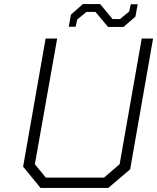

<svg xmlns="http://www.w3.org/2000/svg" viewBox="-20 -927 775 947"><path d="M513 -794 451 -868H406L361 -831L353 -795H319L330 -855L389 -907H474L535 -833H572L617 -870L625 -906H659L648 -845L589 -794ZM514 0H180L94 -105L205 -737H262L152 -117L206 -51H493L570 -117L679 -737H735L622 -92Z"/></svg>

Font: Tomorrow Light
Style: Italic
Weight: 300
Italic angle: -10°
Designer: Tony de Marco, Monica Rizzolli
Foundry: Just in Type
Version: Version 2.002